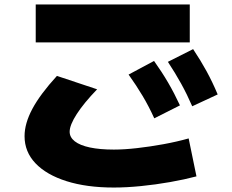

<svg xmlns="http://www.w3.org/2000/svg" viewBox="-20 -775 1040 860"><path d="M490 65Q368 65 278 36.5Q188 8 139 -43.5Q90 -95 90 -165Q90 -222 125 -287.5Q160 -353 235 -435L415 -375Q356 -314 324 -264.5Q292 -215 292 -185Q292 -160 315 -142Q338 -124 382.5 -114.5Q427 -105 490 -105Q536 -105 593.5 -111.5Q651 -118 711.5 -129Q772 -140 825 -155L860 15Q807 29 742 40.5Q677 52 611.5 58.5Q546 65 490 65ZM140 -585V-755H830V-585ZM671 -245Q647 -298 619 -345Q591 -392 556 -441L670 -502Q705 -453 733 -405Q761 -357 786 -303ZM841 -299Q818 -352 791.5 -400Q765 -448 732 -498L845 -555Q879 -504 905.5 -455.5Q932 -407 955 -352Z"/></svg>

Font: M PLUS 1 Black
Style: Regular
Weight: 900
Designer: Coji Morishita
Foundry: UNDERFOREST DESIGN
Version: Version 1.001